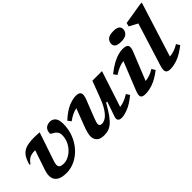

<svg xmlns="http://www.w3.org/2000/svg" viewBox="28 -1443 2154 2154"><g transform="rotate(-45 1105.0 -366.0)"><path d="M625.5 -405Q625.5 -316 595.2 -240Q565 -164 513.2 -107.2Q461.5 -50.5 396.5 -19.2Q331.5 12 261.5 12Q179.5 12 139 -18.5Q98.5 -49 98.5 -106.5Q98.5 -141.5 113.5 -185.5L192.5 -418.5H187Q138 -418.5 106.8 -403.8Q75.5 -389 44.5 -345L32 -348.5Q50.5 -419 79.8 -458Q109 -497 157 -512.8Q205 -528.5 279.5 -528.5Q304.5 -528.5 323.8 -527.8Q343 -527 370 -525L253.5 -180Q244 -150 244 -131.5Q244 -84.5 313 -84.5Q351 -84.5 389 -103.2Q427 -122 458.2 -155Q489.5 -188 508.2 -231.2Q527 -274.5 527 -323.5Q527 -355.5 514 -374Q501 -392.5 484.2 -402.8Q467.5 -413 454.5 -419.8Q441.5 -426.5 441.5 -435Q441.5 -478.5 466.2 -503.5Q491 -528.5 535.5 -528.5Q575 -528.5 600.2 -499.5Q625.5 -470.5 625.5 -405Z M1091 -61.5 1150.5 -234H1133.5Q1088.5 -154.5 1053.2 -105.8Q1018 -57 987 -31.5Q956 -6 924.8 3Q893.5 12 857 12Q797.5 12 769 -16.5Q740.5 -45 740.5 -88.5Q740.5 -109.5 747.8 -140.8Q755 -172 776.5 -228L852 -425Q786 -413.5 710.5 -358L681.5 -398Q763.5 -473.5 830.2 -501Q897 -528.5 947.5 -528.5Q997 -528.5 1009.8 -502Q1022.5 -475.5 1001.5 -420L916 -202.5Q905 -173.5 900.2 -156.2Q895.5 -139 895.5 -128Q895.5 -98 934.5 -98Q960.5 -98 992.5 -117.5Q1024.5 -137 1060.8 -191.5Q1097 -246 1135 -351L1197.5 -516H1350L1210 -88Q1244 -91.5 1280.2 -105.2Q1316.5 -119 1358 -145L1383.5 -103.5Q1301 -35.5 1238.5 -11.8Q1176 12 1139 12Q1103 12 1090 -5.2Q1077 -22.5 1091 -61.5Z M1639 -657Q1639 -695 1666 -719.5Q1693 -744 1756 -744Q1851.5 -744 1851.5 -683Q1851.5 -645 1824.5 -620.5Q1797.5 -596 1735 -596Q1639 -596 1639 -657ZM1467 -95 1599.5 -425.5Q1564.5 -422 1527 -407.2Q1489.5 -392.5 1442 -362L1413.5 -404Q1479 -455 1529.2 -481.8Q1579.5 -508.5 1618.5 -518.5Q1657.5 -528.5 1689 -528.5Q1747 -528.5 1760.5 -503.2Q1774 -478 1751 -421.5L1618 -91.5Q1653 -94.5 1687.2 -106.2Q1721.5 -118 1759 -141.5L1784.5 -99Q1701 -34.5 1634.8 -11.2Q1568.5 12 1515.5 12Q1467 12 1454.2 -10Q1441.5 -32 1467 -95Z M2016.5 -605.5Q2007.5 -610 1989.2 -619.8Q1971 -629.5 1950.8 -640.2Q1930.5 -651 1916.5 -658.5L1927 -702L2183.5 -744H2209.5L2004.5 -93Q2041 -95.5 2077 -107.5Q2113 -119.5 2151.5 -143.5L2177 -101.5Q2089.5 -33.5 2025.2 -10.8Q1961 12 1908 12Q1865 12 1851.5 -11.2Q1838 -34.5 1856.5 -94Z"/></g></svg>

Font: Newsreader Caption SemiBold
Style: Italic
Weight: 600
Italic angle: -17°
Designer: Hugues Gentile
Foundry: Production Type
Version: Version 1.001